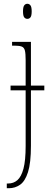

<svg xmlns="http://www.w3.org/2000/svg" viewBox="-20 -758 273 1018"><path d="M125 -658Q115 -658 108.5 -666Q102 -674 102 -698Q102 -721 108.5 -729.5Q115 -738 125 -738Q135 -738 141.5 -729.5Q148 -721 148 -698Q148 -674 141.5 -666Q135 -658 125 -658ZM16 240V215H23Q52 215 72.5 197Q93 179 104.5 136Q116 93 116 16V-279H36V-304H116V-439Q116 -474 112 -490Q108 -506 95.5 -511Q83 -516 57 -516H44V-536H144V-304H215V-279H144V15Q144 106 128.5 154.5Q113 203 86.5 221.5Q60 240 27 240Z"/></svg>

Font: Noto Serif Condensed Thin
Style: Regular
Weight: 100
Width: 3
Designer: Monotype Design Team
Foundry: Monotype Imaging Inc.
Version: Version 2.013; ttfautohint (v1.8.4.7-5d5b)